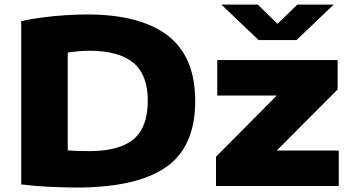

<svg xmlns="http://www.w3.org/2000/svg" viewBox="-20 -810 1529 836"><path d="M313.5 6.5Q262 6.5 197 3.5Q132 0.5 72.5 -7V-718Q111.5 -727 160.5 -733.5Q209.5 -740 261 -743.5Q312.5 -747 359.5 -747Q591 -747 710.5 -655Q830 -563 830 -370Q830 -169.5 701.8 -81.5Q573.5 6.5 313.5 6.5ZM367.5 -152Q500.5 -152 562 -204.2Q623.5 -256.5 623.5 -371.5Q623.5 -484.5 560.5 -536.8Q497.5 -589 368 -589Q347 -589 321.8 -586.8Q296.5 -584.5 275 -581V-155.5Q295.5 -153.5 318 -152.8Q340.5 -152 367.5 -152ZM920.5 0V-127.5L1185 -394H926V-548.5H1450V-420.5L1185 -154.5H1455V0ZM1106 -635.5 944 -790H1102.5L1188.5 -706L1274.5 -790H1433L1271 -635.5Z"/></svg>

Font: Encode Sans Expanded ExtraBold
Style: Regular
Weight: 800
Width: 7
Designer: Multiple Designers
Foundry: Impallari Type
Version: Version 3.000; ttfautohint (v1.8.3) -l 8 -r 50 -G 200 -x 14 